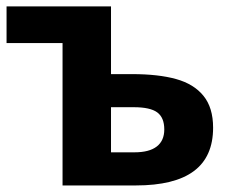

<svg xmlns="http://www.w3.org/2000/svg" viewBox="-20 -566 750 586"><path d="M170.9 -434.6H0V-546.4H318.8V-339.8H382.8Q463.4 -339.8 517.6 -324.7Q571.8 -309.6 601.1 -273.4Q630.4 -237.3 630.4 -176.3Q630.4 -87.4 571.5 -43.7Q512.7 0 394.5 0H170.9ZM481.4 -170.9Q481.4 -207 460 -222.9Q438.5 -238.8 388.2 -238.8H318.8V-101.1H390.6Q435.5 -101.1 458.5 -118.9Q481.4 -136.7 481.4 -170.9Z"/></svg>

Font: Viking Open Sans
Style: Bold
Weight: 700
Foundry: Ascender Corporation
Version: Version 2.001